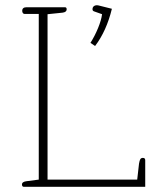

<svg xmlns="http://www.w3.org/2000/svg" viewBox="-20 -723 608 743"><path d="M330 -557Q347 -584 359.5 -614.5Q372 -645 375 -668L344 -679Q338 -681 338 -687Q338 -696 344.5 -700Q351 -704 361 -702L413 -689Q392 -603 348 -545ZM65 -9Q65 -20 84 -22L130 -28V-669H75Q71 -669 68.5 -672.5Q66 -676 66 -681Q66 -695 83 -695H231Q238 -695 238 -687Q238 -676 222 -674L164 -668V-28H511L518 -90Q520 -102 523 -107Q526 -112 533 -112Q542 -112 542 -103V0H73Q65 0 65 -9Z"/></svg>

Font: Maitree ExtraLight
Style: Regular
Weight: 275
Designer: CadsonDemak Team
Foundry: CadsonDemak
Version: Version 1.003